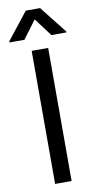

<svg xmlns="http://www.w3.org/2000/svg" viewBox="-130 -962 504 1005"><g transform="rotate(-10 122.0 -460.0)"><path d="M165.7 0H78V-707.2H165.7ZM122.2 -866.7 50.4 -770.7H-29V-776.2L84.3 -919.9H160.2L273.5 -776.2V-770.7H194.1Z"/></g></svg>

Font: Pretendard Variable
Style: Regular
Weight: 400
Designer: Base glyphs from Inter by Rasmus Andersson; Hangul glyphs from Noto Sans CJK(Source Han Sans) by Jang Soo-young and Kang
Foundry: Kil Hyung-jin
Version: Version 1.100;FEAKit 1.0